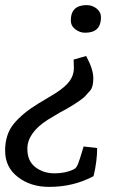

<svg xmlns="http://www.w3.org/2000/svg" viewBox="-42 -512 486 751"><path d="M353 -444Q353 -384 291 -384Q270 -384 252.5 -397.5Q235 -411 235 -432Q235 -492 297 -492Q319 -492 336 -478.5Q353 -465 353 -444ZM247 -245 246 -279 295 -293Q323 -241 323 -206.5Q323 -172 311 -158Q299 -144 292 -137Q284 -127 250.5 -105.5Q217 -84 194 -73Q160 -53 144 -43Q65 8 65 70Q65 118 96.5 142Q128 166 171.5 166Q215 166 247 150Q256 146 262.5 131Q269 116 285 61L338 67Q338 119 324 177Q246 219 150 219Q78 219 28 180.5Q-22 142 -22 77.5Q-22 13 12.5 -28.5Q47 -70 108 -107Q116 -112 141.5 -127Q167 -142 176 -148Q215 -173 231 -196Q247 -219 247 -245Z"/></svg>

Font: Poly
Style: Italic
Weight: 400
Italic angle: -10°
Designer: Nicolas Silva
Foundry: Jose Nicolas Silva Schwarzenberg
Version: Version 1.003